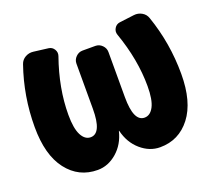

<svg xmlns="http://www.w3.org/2000/svg" viewBox="-125 -897 1185 1071"><g transform="rotate(-20 468.0 -362.0)"><path d="M767 -733Q792 -736 814 -723.5Q836 -711 844 -687Q903 -517 903 -335Q903 -169 834 -79.5Q765 10 653 10Q591 10 539 -35Q487 -80 469 -154Q469 -155 468 -155Q467 -155 467 -154Q449 -80 397 -35Q345 10 283 10Q171 10 102 -79.5Q33 -169 33 -335Q33 -517 92 -687Q100 -711 122 -723.5Q144 -736 169 -733L257 -722Q278 -719 289 -700.5Q300 -682 293 -662Q233 -492 233 -335Q233 -254 253.5 -214.5Q274 -175 308 -175Q373 -175 373 -320V-588Q373 -611 390 -628Q407 -645 430 -645H506Q529 -645 546 -628Q563 -611 563 -588V-320Q563 -175 628 -175Q662 -175 682.5 -214.5Q703 -254 703 -335Q703 -492 643 -662Q636 -682 647 -700.5Q658 -719 679 -722Z"/></g></svg>

Font: Rounded Mplus 1c Black
Style: Regular
Weight: 900
Version: Version 1.059.20150529